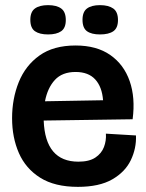

<svg xmlns="http://www.w3.org/2000/svg" viewBox="-20 -713 569 747"><path d="M283 14Q193 14 136.5 -21.5Q80 -57 53.5 -117.5Q27 -178 27 -253Q27 -329 53 -393.5Q79 -458 133.5 -497Q188 -536 274 -536Q356 -536 409 -499Q462 -462 484.5 -397.5Q507 -333 496 -249L150 -244Q156 -84 285 -84Q327 -84 351 -100Q375 -116 384.5 -141Q394 -166 392 -193L509 -186Q511 -136 489 -90Q467 -44 416.5 -15Q366 14 283 14ZM274 -433Q222 -433 193.5 -402Q165 -371 155 -319L381 -323Q377 -375 350.5 -404Q324 -433 274 -433ZM369 -579Q336 -579 318.5 -591.5Q301 -604 301 -636Q301 -667 318.5 -680Q336 -693 369 -693Q402 -693 420.5 -680Q439 -667 439 -635Q439 -604 421 -591.5Q403 -579 369 -579ZM167 -579Q134 -579 116 -591.5Q98 -604 98 -636Q98 -667 116 -680Q134 -693 167 -693Q200 -693 218 -680Q236 -667 236 -635Q236 -604 218 -591.5Q200 -579 167 -579Z"/></svg>

Font: Bricolage Grotesque 48pt SemiBold
Style: Regular
Weight: 600
Designer: Mathieu Triay
Foundry: Atelier Triay
Version: Version 1.000; ttfautohint (v1.8.4.7-5d5b);gftools[0.9.32]